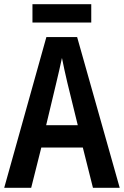

<svg xmlns="http://www.w3.org/2000/svg" viewBox="-20 -891 588 911"><path d="M421 0 373 -191H176L128 0H0L200 -715H346L548 0ZM299 -501Q292 -531 285.5 -560.5Q279 -590 274 -616Q269 -591 261 -557.5Q253 -524 248 -502L199 -297H349ZM413 -871V-784H134V-871Z"/></svg>

Font: Noto Sans Gujarati Condensed SemiBold
Style: Regular
Weight: 600
Width: 3
Designer: Jelle Bosma - Monotype Design Team, Universal Thirst
Foundry: Monotype Imaging Inc.
Version: Version 2.106; ttfautohint (v1.8.4.7-5d5b)